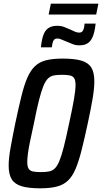

<svg xmlns="http://www.w3.org/2000/svg" viewBox="-20 -1014 554 1042"><path d="M198 8Q136 8 98.5 -3Q61 -14 44 -40.5Q27 -67 27 -115Q27 -154 37 -210.5Q47 -267 63 -345Q81 -430 96 -491Q111 -552 128 -591.5Q145 -631 169.5 -654.5Q194 -678 230.5 -687Q267 -696 320 -696Q384 -696 421.5 -685Q459 -674 475.5 -647.5Q492 -621 492 -572Q492 -534 482.5 -478Q473 -422 456 -343Q438 -259 422.5 -198Q407 -137 390 -97Q373 -57 349 -34Q325 -11 288.5 -1.5Q252 8 198 8ZM203 -80Q228 -80 246 -83.5Q264 -87 277.5 -100Q291 -113 302.5 -141Q314 -169 326.5 -218Q339 -267 355 -344Q373 -426 381.5 -475.5Q390 -525 390 -553Q390 -579 382 -590.5Q374 -602 357.5 -605Q341 -608 315 -608Q290 -608 272 -604.5Q254 -601 240.5 -588Q227 -575 215.5 -547Q204 -519 191.5 -470Q179 -421 164 -344Q152 -289 143.5 -248.5Q135 -208 131.5 -180.5Q128 -153 128 -134Q128 -109 136 -97.5Q144 -86 160.5 -83Q177 -80 203 -80ZM202 -757Q206 -797 215 -823Q224 -849 242.5 -861.5Q261 -874 290 -874Q312 -874 328.5 -867.5Q345 -861 363 -853Q377 -846 388 -841.5Q399 -837 410 -837Q424 -837 430.5 -848.5Q437 -860 439 -886H499Q495 -847 485.5 -820.5Q476 -794 458.5 -781Q441 -768 411 -768Q390 -768 374.5 -774.5Q359 -781 339 -789Q325 -794 314 -799.5Q303 -805 290 -805Q277 -805 270.5 -794Q264 -783 261 -757ZM244 -935 256 -994H514L502 -935Z"/></svg>

Font: Saira Condensed Medium
Style: Italic
Weight: 500
Width: 3
Italic angle: -12°
Designer: Hector Gatti with collaboration of the Omnibus-Type team
Foundry: Omnibus-Type
Version: Version 1.101